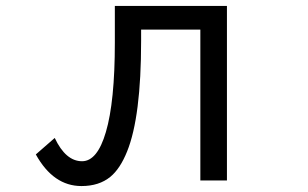

<svg xmlns="http://www.w3.org/2000/svg" viewBox="-20 -585 1040 649"><path d="M368.2 -564.9H747.1V24.9H657.2V-484.9H457V-446.8Q457 -190.4 409.7 -73.2Q386.2 -14.6 353 12.7Q314.9 43.9 255.4 43.9Q160.2 43.9 101.1 -63L165 -118.7Q202.1 -40 257.3 -40Q309.1 -40 337.9 -138.7Q368.2 -241.2 368.2 -440.9Z"/></svg>

Font: FORM UDPGothic
Style: Regular
Weight: 400
Foundry: Pronama LLC
Version: Version 1.05101